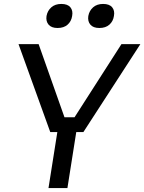

<svg xmlns="http://www.w3.org/2000/svg" viewBox="-20 -954 732 974"><path d="M403 -284H235L74 -730H176L311 -348L275 -359H393L351 -348L596 -730H692ZM322 0H226L274 -304H370ZM272 -812Q241 -812 226.5 -829Q212 -846 216 -873Q221 -900 240.5 -917Q260 -934 291 -934Q323 -934 337 -917Q351 -900 346 -873Q342 -846 323 -829Q304 -812 272 -812ZM484 -812Q453 -812 438.5 -829Q424 -846 428 -873Q433 -900 452.5 -917Q472 -934 503 -934Q535 -934 549 -917Q563 -900 558 -873Q554 -846 535 -829Q516 -812 484 -812Z"/></svg>

Font: Sora Variable Italic
Style: Regular
Weight: 400
Designer: Jonathan Barnbrook, Julián Moncada
Foundry: Barnbrook Fonts
Version: Version 2.000